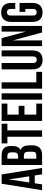

<svg xmlns="http://www.w3.org/2000/svg" viewBox="1262 -2010 757 3321"><g transform="rotate(-90 1640.5 -349.5)"><path d="M396 0H285L266 -127H131L112 0H11L123 -700H284ZM145 -222H251L198 -576Z M613 -700Q699 -700 737.5 -660Q776 -620 776 -539V-514Q776 -460 759 -425Q742 -390 705 -373Q750 -356 768.5 -317.5Q787 -279 787 -223V-166Q787 -85 745 -42.5Q703 0 620 0H447V-700ZM557 -315V-100H620Q648 -100 662.5 -115Q677 -130 677 -169V-230Q677 -279 660.5 -297Q644 -315 606 -315ZM557 -600V-415H600Q631 -415 648.5 -431Q666 -447 666 -489V-528Q666 -566 652.5 -583Q639 -600 610 -600Z M821 -700H1161V-600H1046V0H936V-600H821Z M1319 -405H1470V-305H1319V-100H1509V0H1209V-700H1509V-600H1319Z M1577 -700H1687V0H1577Z M1767 -700H1877V-100H2058V0H1767Z M2211 -700V-160Q2211 -122 2226.5 -107Q2242 -92 2268 -92Q2294 -92 2309.5 -107Q2325 -122 2325 -160V-700H2429V-167Q2429 -82 2387.5 -36.5Q2346 9 2265 9Q2184 9 2142.5 -36.5Q2101 -82 2101 -167V-700Z M2602 -507V0H2503V-700H2641L2754 -281V-700H2852V0H2739Z M3096 -390H3250V-168Q3250 -83 3208.5 -37.5Q3167 8 3086 8Q3005 8 2963.5 -37.5Q2922 -83 2922 -168V-532Q2922 -617 2963.5 -662.5Q3005 -708 3086 -708Q3167 -708 3208.5 -662.5Q3250 -617 3250 -532V-464H3146V-539Q3146 -577 3130.5 -592.5Q3115 -608 3089 -608Q3063 -608 3047.5 -592.5Q3032 -577 3032 -539V-161Q3032 -123 3047.5 -108Q3063 -93 3089 -93Q3115 -93 3130.5 -108Q3146 -123 3146 -161V-290H3096Z"/></g></svg>

Font: SVN-Bebas Neue
Style: Bold
Weight: 700
Designer: Ryoichi Tsunekawa
Foundry: Ryoichi Tsunekawa
Version: Version 1.300; ttfautohint (v1.7.9-c794)